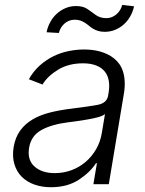

<svg xmlns="http://www.w3.org/2000/svg" viewBox="-20 -756 596 788"><path d="M35.9 -152.3Q43 -192.8 63 -220.3Q83.1 -247.9 114 -266Q144.9 -284.1 185 -294.2Q225.1 -304.3 272.4 -310Q307.9 -314.3 334.5 -318.2Q361.2 -322.1 380.3 -325.6Q418.3 -332.7 423.7 -363.3L425.8 -376.1Q430.4 -403.8 426.1 -426.1Q421.9 -448.5 408.7 -464Q395.6 -479.4 373.6 -487.7Q351.6 -496.1 320.7 -496.1Q261.7 -496.1 218.8 -470.2Q175.4 -443.9 154.5 -409.1L98.4 -430.8Q117.5 -464.5 143.8 -487.7Q170.1 -511 200.1 -525.6Q230.1 -540.1 262.3 -546.5Q294.4 -552.9 325.3 -552.9Q340.9 -552.9 357.1 -551.1Q373.2 -549.4 389 -545.1Q404.8 -540.8 419.7 -533.9Q434.7 -527 447.4 -516.7Q460.2 -506.7 470 -492.9Q479.8 -479 485.3 -460.9Q490.8 -442.8 491.8 -420.3Q492.9 -397.7 488.3 -370.4L426.5 0H363.3L377.8 -86.3H373.9Q351.2 -50.1 304.3 -18.8Q257.1 12.4 188.9 12.4Q152 12.4 121.1 1.4Q90.2 -9.6 69.2 -30.5Q48.3 -51.5 39.1 -82.2Q29.8 -112.9 35.9 -152.3ZM121.4 -72.8Q152 -45.5 204.9 -45.5Q240.8 -45.5 273.3 -57.5Q305.8 -69.6 331.3 -91.4Q356.9 -113.3 374.3 -143.3Q391.7 -173.3 397.7 -209.2L410.9 -288Q400.9 -279.1 373.6 -272.7Q360.4 -269.5 345.7 -266.9Q331 -264.2 316.6 -261.9Q302.2 -259.6 288.7 -257.8Q275.2 -256 263.8 -254.6Q193.2 -246.1 150.6 -222.7Q107.6 -199.2 99.4 -149.5Q91.3 -99.8 121.4 -72.8ZM171.2 -623.6Q175.4 -645.6 186.1 -665.1Q196.7 -684.7 212.5 -699.2Q228.3 -713.8 248.6 -722.5Q268.8 -731.2 291.9 -731.2Q321.4 -731.2 339.1 -718.8Q348 -712.7 356.7 -706.3Q365.4 -699.9 373.9 -693.9Q391.7 -681.5 416.5 -681.5Q428.3 -681.5 438.9 -685.7Q449.6 -690 458.1 -697.4Q466.6 -704.9 472.8 -714.8Q479 -724.8 481.5 -735.8L530.2 -730.1Q525.6 -708.5 514.9 -689.5Q504.3 -670.5 488.5 -656.2Q472.7 -642 452.8 -633.7Q432.9 -625.4 409.8 -625.4Q393.8 -625.4 382.3 -629.1Q370.7 -632.8 361.7 -638.3Q352.6 -643.8 345.2 -650.2Q337.7 -656.6 329.2 -662.1Q320.7 -667.6 310.5 -671.3Q300.4 -675.1 285.9 -675.1Q274.5 -675.1 264 -671Q253.6 -666.9 245 -659.6Q236.5 -652.3 230.5 -642.4Q224.4 -632.5 221.6 -620.7Z"/></svg>

Font: Inter P Light
Style: Italic
Weight: 300
Italic angle: 9.39999°
Designer: Rasmus Andersson
Foundry: rsms
Version: Version 3.018;git-588b23468